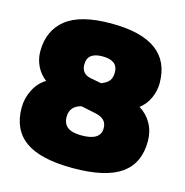

<svg xmlns="http://www.w3.org/2000/svg" viewBox="-100 -747 819 851"><g transform="rotate(15 309.5 -322.0)"><path d="M308.1 9.8Q159.7 9.8 89.8 -40Q20 -89.8 20 -190.9Q20 -234.9 40.3 -273.9Q60.5 -313 94.2 -333Q65.9 -354.5 50.5 -386.2Q35.2 -418 35.2 -453.1Q35.2 -548.8 101.1 -601.3Q167 -653.8 308.1 -653.8Q583 -653.8 583 -453.1Q583 -418 567.6 -384Q552.2 -350.1 523.9 -329.1Q559.6 -307.1 579.3 -271.5Q599.1 -235.8 599.1 -190.9Q599.1 -89.8 528.6 -40Q458 9.8 308.1 9.8ZM332 -386.2Q357.9 -396 368.4 -410.2Q378.9 -424.3 378.9 -448.2Q378.9 -502.9 308.1 -502.9Q238.8 -502.9 238.8 -448.2Q238.8 -404.8 280.8 -396ZM308.1 -140.1Q395 -140.1 395 -195.8Q395 -219.2 381.6 -232.7Q368.2 -246.1 337.9 -252L274.9 -265.1Q223.1 -252.4 223.1 -203.1Q223.1 -171.4 243.7 -155.8Q264.2 -140.1 308.1 -140.1Z"/></g></svg>

Font: Kanit ExtraBold
Style: Regular
Weight: 800
Designer: Katatrad Team
Foundry: CadsonDemak
Version: Version 1.000;PS 001.000;hotconv 1.0.88;makeotf.lib2.5.64775